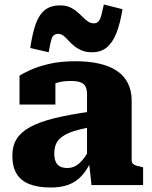

<svg xmlns="http://www.w3.org/2000/svg" viewBox="-20 -825 678 856"><path d="M381 -327V-258Q341 -250 313 -241.5Q285 -233 267 -222Q249 -211 239.5 -199Q230 -187 226 -172.5Q222 -158 222 -142Q222 -117 229 -102.5Q236 -88 249 -82Q262 -76 281 -76Q299 -76 315.5 -84.5Q332 -93 348 -112Q364 -131 381 -162L389 -112Q369 -68 344 -41Q319 -14 285.5 -1.5Q252 11 207 11Q150 11 111.5 -4Q73 -19 54 -50.5Q35 -82 35 -131Q35 -174 54 -205Q73 -236 114 -258.5Q155 -281 221 -297.5Q287 -314 381 -327ZM388 0 376 -108 368 -105V-406Q368 -424 362 -437.5Q356 -451 340.5 -457.5Q325 -464 295 -464Q253 -464 225.5 -453Q198 -442 188 -428Q178 -433 176.5 -441Q175 -449 180 -457Q185 -465 197 -470.5Q209 -476 227 -476V-359H67V-488Q83 -498 115.5 -513Q148 -528 198.5 -540Q249 -552 316 -552Q375 -552 421.5 -541.5Q468 -531 500.5 -509.5Q533 -488 550 -454.5Q567 -421 567 -376V-110Q567 -101 572 -95.5Q577 -90 586.5 -87Q596 -84 611 -81L618 -79V0ZM390 -592Q363 -592 343.5 -600.5Q324 -609 309.5 -621Q295 -633 284 -645.5Q273 -658 262.5 -666Q252 -674 240 -674Q218 -674 211 -654Q204 -634 197 -592L115 -611Q124 -674 138.5 -716Q153 -758 179 -779.5Q205 -801 248 -801Q273 -801 291 -793Q309 -785 323 -773Q337 -761 349 -749Q361 -737 372.5 -729Q384 -721 398 -721Q412 -721 419.5 -730Q427 -739 432 -758Q437 -777 443 -805L526 -784Q516 -720 499 -677.5Q482 -635 456 -613.5Q430 -592 390 -592Z"/></svg>

Font: Roboto Serif 20pt ExtraBold
Style: Regular
Weight: 800
Version: Version 1.008